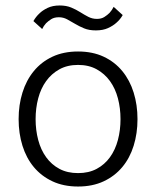

<svg xmlns="http://www.w3.org/2000/svg" viewBox="-20 -669 570 701"><path d="M198 -649Q222 -649 240 -641.5Q258 -634 273 -624.5Q288 -615 302.5 -607.5Q317 -600 334 -600Q350 -600 361 -607Q372 -614 380 -622Q389 -632 395 -644L428 -614Q419 -598 405 -586Q393 -575 374.5 -566.5Q356 -558 330 -558Q305 -558 287 -565.5Q269 -573 254 -582Q239 -591 225 -598.5Q211 -606 195 -606Q178 -606 167 -599Q156 -592 148 -584Q139 -574 134 -563L102 -592Q111 -608 124 -620Q135 -631 153.5 -640Q172 -649 198 -649ZM171.5 -462Q212 -481 265 -481Q318 -481 358.5 -462Q399 -443 426.5 -409.5Q454 -376 468 -331Q482 -286 482 -234Q482 -182 468 -137Q454 -92 426.5 -59Q399 -26 358.5 -7Q318 12 265 12Q212 12 171.5 -7Q131 -26 103.5 -59Q76 -92 62 -137Q48 -182 48 -234Q48 -286 62 -331Q76 -376 103.5 -409.5Q131 -443 171.5 -462ZM333 -416Q304 -432 265 -432Q226 -432 197 -416Q168 -400 148.5 -373Q129 -346 119.5 -310Q110 -274 110 -234Q110 -194 119.5 -158Q129 -122 148.5 -95Q168 -68 197 -52.5Q226 -37 265 -37Q304 -37 333 -52.5Q362 -68 381.5 -95Q401 -122 410.5 -158Q420 -194 420 -234Q420 -274 410.5 -310Q401 -346 381.5 -373Q362 -400 333 -416Z"/></svg>

Font: Post Grotesk Light
Style: Light
Weight: 300
Version: Version 1.0